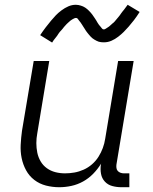

<svg xmlns="http://www.w3.org/2000/svg" viewBox="-20 -775 640 803"><path d="M228 8Q199 8 172 1Q145 -6 123.5 -22.5Q102 -39 89 -63Q76 -87 70.5 -114Q65 -141 66.5 -170Q68 -199 72 -228L121 -520H186L136 -218Q132 -197 132 -176.5Q132 -156 136 -136.5Q140 -117 150 -100Q160 -83 176 -71.5Q192 -60 211.5 -55Q231 -50 252 -50Q272 -50 291.5 -53.5Q311 -57 330 -65.5Q349 -74 365 -88Q381 -102 392 -119.5Q403 -137 410 -156Q417 -175 420 -195L474 -520H539L467 -87Q466 -80 467 -72.5Q468 -65 472.5 -60Q477 -55 484 -52.5Q491 -50 498 -50H521V8H488Q468 8 449.5 3Q431 -2 418.5 -15.5Q406 -29 402.5 -48Q399 -67 402 -87L403 -91Q389 -68 370 -48.5Q351 -29 327.5 -16Q304 -3 278.5 2.5Q253 8 228 8ZM198 -597 148 -628Q160 -646 171.5 -661Q183 -676 193.5 -688.5Q204 -701 213.5 -711Q223 -721 237 -731.5Q251 -742 266 -748.5Q281 -755 297 -755Q303 -755 308 -754Q313 -753 318 -751.5Q323 -750 327.5 -748Q332 -746 336.5 -743Q341 -740 344.5 -737Q348 -734 352 -730Q356 -726 359.5 -722Q363 -718 366 -714Q369 -710 371.5 -706Q374 -702 377 -698Q380 -694 382.5 -689.5Q385 -685 388 -680Q391 -675 394 -671Q397 -667 400 -664Q403 -661 406 -656.5Q409 -652 414 -652Q418 -652 421.5 -654.5Q425 -657 428.5 -659Q432 -661 436 -664Q440 -667 444 -671Q448 -675 450 -676.5Q452 -678 454.5 -680Q457 -682 459.5 -685Q462 -688 464.5 -691Q467 -694 469.5 -697Q472 -700 475 -703.5Q478 -707 481 -711Q484 -715 486.5 -719Q489 -723 492.5 -727Q496 -731 499.5 -735.5Q503 -740 506.5 -745Q510 -750 514 -755L564 -725Q552 -706 540.5 -691Q529 -676 518 -663.5Q507 -651 497.5 -641.5Q488 -632 474.5 -621.5Q461 -611 446 -604.5Q431 -598 415 -598Q409 -598 403.5 -598.5Q398 -599 393 -600.5Q388 -602 383.5 -604.5Q379 -607 374.5 -609.5Q370 -612 366.5 -615Q363 -618 359 -622Q355 -626 352 -630Q349 -634 345.5 -638Q342 -642 339.5 -646Q337 -650 334.5 -654Q332 -658 329 -662.5Q326 -667 323 -672Q320 -677 317 -681Q314 -685 311 -688.5Q308 -692 305.5 -696Q303 -700 298 -700Q294 -700 290 -698Q286 -696 282.5 -694Q279 -692 275 -689Q271 -686 267 -682Q263 -678 261 -676.5Q259 -675 257 -672.5Q255 -670 252.5 -667.5Q250 -665 247.5 -662Q245 -659 242.5 -655.5Q240 -652 236.5 -648.5Q233 -645 230 -641.5Q227 -638 224.5 -634Q222 -630 219 -625.5Q216 -621 212 -616.5Q208 -612 204.5 -607Q201 -602 198 -597Z"/></svg>

Font: Iosevka Light Extended
Style: Italic
Weight: 300
Width: 7
Italic angle: -9°
Monospace: yes
Designer: Belleve Invis
Foundry: Belleve Invis
Version: Version 32.5.0; ttfautohint (v1.8.4)